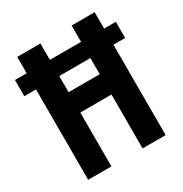

<svg xmlns="http://www.w3.org/2000/svg" viewBox="-171 -840 919 966"><g transform="rotate(-30 289.0 -357.0)"><path d="M64 0H199V-313H380V0H514V-525H582V-619H514V-714H380V-619H199V-714H64V-619H-4V-525H64ZM199 -431V-525H380V-431Z"/></g></svg>

Font: Noto Sans Kannada ExtraCondensed
Style: Bold
Weight: 700
Width: 2
Designer: Jelle Bosma - Monotype Design Team
Foundry: Monotype Imaging Inc.
Version: Version 2.005